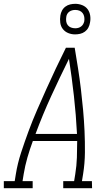

<svg xmlns="http://www.w3.org/2000/svg" viewBox="-53 -985 573 1005"><path d="M-33 0V-37H24L30 -74Q39 -130 57.5 -186.5Q76 -243 96.5 -298.5Q117 -354 141 -409Q165 -464 189.5 -518.5Q214 -573 239.5 -627Q265 -681 292 -735H338Q347 -681 355.5 -627Q364 -573 370.5 -518.5Q377 -464 382 -409Q387 -354 389.5 -298.5Q392 -243 391.5 -186.5Q391 -130 382 -74L376 -37H428L429 0H278V-37H335L341 -74Q348 -117 349.5 -160.5Q351 -204 351 -247H119Q103 -204 90.5 -160.5Q78 -117 71 -74L65 -37H118V0ZM133 -284H350Q345 -384 334 -482Q323 -580 308 -677Q260 -580 215 -482Q170 -384 133 -284ZM340 -805Q321 -805 304 -812Q287 -819 276 -833Q265 -847 262.5 -866Q260 -885 263 -904Q265 -917 271.5 -929.5Q278 -942 289.5 -950.5Q301 -959 314.5 -962Q328 -965 341 -965Q360 -965 377.5 -958Q395 -951 405.5 -937Q416 -923 419 -904Q422 -885 418 -866Q416 -853 409.5 -840.5Q403 -828 391.5 -819.5Q380 -811 366.5 -808Q353 -805 340 -805ZM341 -837Q349 -837 356.5 -839Q364 -841 371 -846Q378 -851 382 -858Q386 -865 388 -873Q390 -885 388 -896.5Q386 -908 379.5 -916.5Q373 -925 363 -929Q353 -933 341 -933Q333 -933 325 -931Q317 -929 310 -924Q303 -919 299 -912Q295 -905 294 -897Q292 -885 293.5 -873.5Q295 -862 301.5 -853.5Q308 -845 318.5 -841Q329 -837 341 -837Z"/></svg>

Font: Iosevka Curly Slab Extralight
Style: Italic
Weight: 200
Italic angle: -9°
Monospace: yes
Designer: Belleve Invis
Foundry: Belleve Invis
Version: Version 22.1.2; ttfautohint (v1.8.4)